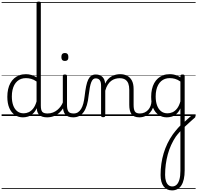

<svg xmlns="http://www.w3.org/2000/svg" viewBox="-20 -1440 2449 2384"><path d="M265 17Q209 17 165 -12Q121 -41 96 -98Q71 -155 71 -238Q71 -288 80.5 -331Q90 -374 109 -408.5Q128 -443 156 -467.5Q184 -492 220.5 -505.5Q257 -519 302 -519Q336 -519 368.5 -509.5Q401 -500 434 -480V-1401Q434 -1411 440.5 -1415.5Q447 -1420 461 -1420Q475 -1420 481 -1415.5Q487 -1411 487 -1401V-129Q487 -73 504.5 -52Q522 -31 572 -31Q581 -31 585.5 -23.5Q590 -16 589.5 -7Q589 2 583 9.5Q577 17 566 17Q534 17 510 10Q486 3 470.5 -11Q455 -25 446.5 -45.5Q438 -66 437 -92L436 -96Q414 -50 384.5 -25Q355 0 324 8.5Q293 17 265 17ZM274 -33Q306 -33 336.5 -47Q367 -61 392.5 -93Q418 -125 434 -181V-428Q399 -452 367 -461Q335 -470 302 -470Q270 -470 243 -460.5Q216 -451 194.5 -432Q173 -413 158 -385.5Q143 -358 135 -322Q127 -286 127 -242Q127 -180 143.5 -133Q160 -86 193 -59.5Q226 -33 274 -33ZM0 895H628V905H0ZM0 -20H628V0H0ZM0 -505H628V-500H0ZM0 -1415H628V-1405H0Z M563 17Q552 17 546.5 9.5Q541 2 541.5 -7Q542 -16 549 -23.5Q556 -31 569 -31Q606 -31 637 -43Q668 -55 692 -75Q716 -95 734 -120Q752 -145 762 -172Q766 -183 775 -182.5Q784 -182 790 -174.5Q796 -167 793 -157Q782 -124 762 -93Q742 -62 713.5 -37Q685 -12 647 2.5Q609 17 563 17ZM628 895V905ZM628 -20V0ZM628 -505V-500ZM628 -1415V-1405Z M890 17Q852 17 826.5 6.5Q801 -4 786.5 -24Q772 -44 766 -72.5Q760 -101 760 -137V-496Q760 -506 766 -510.5Q772 -515 785 -515Q799 -515 805.5 -510.5Q812 -506 812 -496V-137Q812 -82 828.5 -56.5Q845 -31 896 -31Q905 -31 909.5 -23.5Q914 -16 913.5 -7Q913 2 907.5 9.5Q902 17 890 17ZM786 -683Q764 -683 753 -695.5Q742 -708 742 -732Q742 -757 753 -769.5Q764 -782 786 -782Q807 -782 818 -769.5Q829 -757 829 -732Q830 -707 818.5 -695Q807 -683 786 -683ZM628 895H953V905H628ZM628 -20H953V0H628ZM628 -505H953V-500H628ZM628 -1415H953V-1405H628Z M888 17Q879 17 874.5 9.5Q870 2 870.5 -7Q871 -16 877 -23.5Q883 -31 894 -31Q925 -31 947.5 -45.5Q970 -60 987 -87.5Q1004 -115 1014.5 -155Q1025 -195 1031 -247Q1039 -318 1049.5 -369Q1060 -420 1075.5 -452Q1091 -484 1113.5 -499.5Q1136 -515 1169 -515Q1178 -515 1182.5 -508Q1187 -501 1186.5 -491.5Q1186 -482 1181 -474.5Q1176 -467 1167 -467Q1149 -467 1136 -455.5Q1123 -444 1113 -419Q1103 -394 1095.5 -354Q1088 -314 1081 -257Q1074 -186 1058.5 -134.5Q1043 -83 1019 -49Q995 -15 962.5 1Q930 17 888 17ZM953 895H1053V905H953ZM953 -20H1053V0H953ZM953 -505H1053V-500H953ZM953 -1415H1053V-1405H953Z M1712 17Q1675 17 1650.5 6.5Q1626 -4 1612 -24Q1598 -44 1591.5 -72.5Q1585 -101 1585 -137V-326Q1585 -371 1573 -403Q1561 -435 1534.5 -452Q1508 -469 1465 -469Q1438 -469 1410.5 -461Q1383 -453 1359.5 -435Q1336 -417 1317.5 -387.5Q1299 -358 1287 -314V-4Q1287 6 1280.5 10.5Q1274 15 1260 15Q1247 15 1241 10.5Q1235 6 1235 -4V-374Q1235 -424 1218 -445.5Q1201 -467 1167 -467Q1156 -467 1150.5 -474.5Q1145 -482 1145.5 -491.5Q1146 -501 1152 -508Q1158 -515 1169 -515Q1197 -515 1217.5 -507Q1238 -499 1252.5 -484.5Q1267 -470 1275 -450Q1283 -430 1285 -405V-401Q1301 -435 1322 -457.5Q1343 -480 1368 -493.5Q1393 -507 1419.5 -513Q1446 -519 1472 -519Q1520 -519 1557.5 -500Q1595 -481 1617 -440.5Q1639 -400 1639 -334V-137Q1639 -82 1654.5 -56.5Q1670 -31 1718 -31Q1727 -31 1732 -23.5Q1737 -16 1736.5 -7Q1736 2 1730 9.5Q1724 17 1712 17ZM1053 895H1774V905H1053ZM1053 -20H1774V0H1053ZM1053 -505H1774V-500H1053ZM1053 -1415H1774V-1405H1053Z M1709 17Q1698 17 1692.5 9.5Q1687 2 1687.5 -7Q1688 -16 1695 -23.5Q1702 -31 1715 -31Q1748 -31 1774.5 -43Q1801 -55 1820 -76Q1839 -97 1849.5 -125Q1860 -153 1861 -186Q1862 -198 1871 -201.5Q1880 -205 1888.5 -201.5Q1897 -198 1896 -186Q1895 -142 1880.5 -104.5Q1866 -67 1841.5 -40Q1817 -13 1783 2Q1749 17 1709 17ZM1774 895V905ZM1774 -20V0ZM1774 -505V-500ZM1774 -1415V-1405Z M2244 100Q2257 86 2273.5 71Q2290 56 2307 40Q2324 24 2340.5 10Q2357 -4 2372 -15Q2381 -21 2389 -19Q2397 -17 2402 -9.5Q2407 -2 2406.5 7Q2406 16 2397 23Q2383 35 2365.5 50.5Q2348 66 2329 83.5Q2310 101 2292 117.5Q2274 134 2259 148ZM2116 924Q2049 924 2011.5 874Q1974 824 1974 733Q1974 661 1983.5 593.5Q1993 526 2012 463Q2031 400 2059.5 341Q2088 282 2127 227Q2143 206 2159 186Q2175 166 2191 148Q2207 130 2220 118V-94Q2196 -45 2166.5 -21.5Q2137 2 2107.5 9.5Q2078 17 2051 17Q1995 17 1951 -12Q1907 -41 1882 -98Q1857 -155 1857 -238Q1857 -288 1866.5 -331Q1876 -374 1895 -408.5Q1914 -443 1942 -467.5Q1970 -492 2006 -505.5Q2042 -519 2087 -519Q2112 -519 2133 -515Q2154 -511 2175.5 -503Q2197 -495 2220 -480V-496Q2220 -506 2226.5 -510.5Q2233 -515 2247 -515Q2260 -515 2266.5 -510.5Q2273 -506 2273 -496V674Q2273 737 2262.5 784Q2252 831 2232 862Q2212 893 2182.5 908.5Q2153 924 2116 924ZM2120 875Q2150 875 2172.5 854Q2195 833 2207.5 790Q2220 747 2220 682V189Q2212 198 2202 208.5Q2192 219 2182.5 231.5Q2173 244 2162 258Q2130 306 2105 361Q2080 416 2063.5 476.5Q2047 537 2038.5 601Q2030 665 2030 732Q2030 777 2040.5 809Q2051 841 2071 858Q2091 875 2120 875ZM2060 -33Q2092 -33 2122.5 -46.5Q2153 -60 2178.5 -92.5Q2204 -125 2220 -181V-428Q2185 -452 2153 -461Q2121 -470 2088 -470Q2056 -470 2029 -460.5Q2002 -451 1980.5 -432Q1959 -413 1944 -385.5Q1929 -358 1921 -322Q1913 -286 1913 -242Q1913 -180 1929.5 -133Q1946 -86 1979 -59.5Q2012 -33 2060 -33ZM1774 895H2409V905H1774ZM1774 -20H2409V0H1774ZM1774 -505H2409V-500H1774ZM1774 -1415H2409V-1405H1774Z"/></svg>

Font: Playwrite BE WAL Guides
Style: Regular
Weight: 400
Designer: Veronika Burian, José Scaglione
Foundry: TypeTogether
Version: Version 1.003